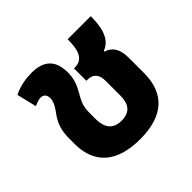

<svg xmlns="http://www.w3.org/2000/svg" viewBox="-136 -673 834 834"><g transform="rotate(-45 280.5 -256.0)"><path d="M284 13C425 13 499 -52 499 -179V-272C499 -317 486 -353 443 -366V-370C492 -388 510 -439 510 -517H368C368 -462 360 -408 304 -408H298V-332H303C343 -332 357 -308 357 -271V-182C357 -132 337 -101 284 -101C236 -101 209 -127 209 -188V-223C209 -270 222 -288 238 -317C256 -348 267 -376 267 -414C267 -482 236 -525 154 -525C123 -525 78 -519 43 -500L65 -409C81 -416 94 -421 106 -421C122 -421 134 -411 134 -390C134 -365 120 -345 100 -318C81 -290 68 -259 68 -209V-173C68 -53 142 13 284 13Z"/></g></svg>

Font: Noto Sans Thai UI SemCond
Style: Bold
Weight: 700
Width: 4
Designer: Monotype Design Team
Foundry: Monotype Imaging Inc.
Version: Version 2.000